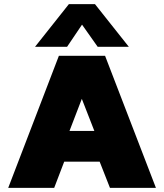

<svg xmlns="http://www.w3.org/2000/svg" viewBox="-20 -916 800 936"><path d="M150.9 -688 315.9 -896H442.9L607.9 -688H456.1L379.9 -795.9L307.1 -688ZM20 0 267.1 -644H492.2L740.2 0H516.1L465.8 -127.9H293L244.1 0ZM318.8 -277.8H439.9L378.9 -434.1Z"/></svg>

Font: Kanit ExtraBold
Style: Regular
Weight: 800
Designer: Katatrad Team
Foundry: CadsonDemak
Version: Version 1.000;PS 001.000;hotconv 1.0.88;makeotf.lib2.5.64775